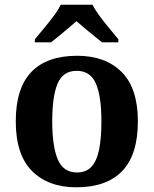

<svg xmlns="http://www.w3.org/2000/svg" viewBox="-20 -786 653 816"><path d="M304.6 10Q185 10 116 -59.3Q47 -128.7 47 -270.3Q47 -411 113.1 -480Q179.2 -549 308 -549Q428 -549 497 -480Q566 -411 566 -270.3Q566 -128.7 499.5 -59.3Q433 10 304.6 10ZM307.2 -53Q346 -53 368.7 -77.4Q391.3 -101.7 401.2 -150.5Q411 -199.2 411 -270Q411 -377 387.5 -431Q364 -485 306 -485Q248 -485 225 -431.2Q202 -377.5 202 -270Q202 -164 225.5 -108.5Q249 -53 307.2 -53ZM128 -619Q144 -638 165.5 -664Q187 -690 207.5 -717Q228 -744 238 -766H373Q384 -744 404 -717Q424 -690 446 -664Q468 -638 483 -619V-606H414Q400 -617 380 -633Q360 -649 340 -666Q320 -683 305 -696Q290 -683 270 -666Q250 -649 230.5 -633Q211 -617 197 -606H128Z"/></svg>

Font: Noto Serif Tamil
Style: Regular
Weight: 400
Designer: Indian Type Foundry, Tom Grace, and the Monotype Design Team
Foundry: Monotype Imaging Inc.
Version: Version 2.003